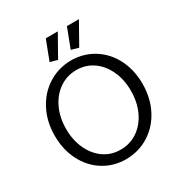

<svg xmlns="http://www.w3.org/2000/svg" viewBox="-206 -1043 1137 1204"><g transform="rotate(-30 362.5 -440.5)"><path d="M43 -337Q43 -236 84 -156Q125 -76 197 -31Q269 14 360 14Q452 13 526 -34Q600 -81 641.5 -162.5Q683 -244 683 -345Q683 -446 642 -526Q601 -606 528 -651Q455 -696 364 -696Q272 -694 199 -647Q126 -600 84.5 -519Q43 -438 43 -337ZM366 -627Q433 -627 485.5 -590.5Q538 -554 568 -489.5Q598 -425 598 -344Q598 -261 567 -195Q536 -129 481.5 -92Q427 -55 358 -55Q291 -55 238.5 -91.5Q186 -128 156 -192.5Q126 -257 126 -338Q126 -421 157 -486.5Q188 -552 242.5 -589.5Q297 -627 366 -627ZM300 -895 246 -754 299 -739 387 -895ZM453 -895 399 -754 452 -739 540 -895Z"/></g></svg>

Font: Catamaran
Style: Regular
Weight: 400
Designer: Pria Ravichandran
Version: Version 1.000;PS 001.000;hotconv 1.0.70;makeotf.lib2.5.58329